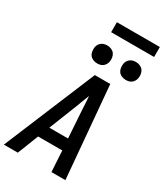

<svg xmlns="http://www.w3.org/2000/svg" viewBox="-272 -1232 1142 1335"><g transform="rotate(30 298.5 -565.0)"><path d="M-3 0 201 -490 303 -735H427L491 0H379L369 -168H175L109 0ZM362 -260 347 -490Q346 -515 344.5 -539.5Q343 -564 341 -589Q331 -564 321.5 -539.5Q312 -515 303 -490L212 -260ZM506 -813Q489 -813 473 -819.5Q457 -826 447.5 -838.5Q438 -851 435.5 -868Q433 -885 435 -902Q437 -914 443.5 -925Q450 -936 460 -943.5Q470 -951 482 -954Q494 -957 506 -957Q523 -957 538.5 -950.5Q554 -944 563.5 -931.5Q573 -919 576 -902Q579 -885 576 -868Q574 -856 567.5 -845Q561 -834 551.5 -826.5Q542 -819 530 -816Q518 -813 506 -813ZM276 -813Q259 -813 243 -819.5Q227 -826 217.5 -838.5Q208 -851 205.5 -868Q203 -885 205 -902Q207 -914 213.5 -925Q220 -936 230 -943.5Q240 -951 252 -954Q264 -957 276 -957Q293 -957 308.5 -950.5Q324 -944 333.5 -931.5Q343 -919 346 -902Q349 -885 346 -868Q344 -856 337.5 -845Q331 -834 321.5 -826.5Q312 -819 300 -816Q288 -813 276 -813ZM252 -1050V-1130H597V-1050Z"/></g></svg>

Font: Iosevka Semibold Extended
Style: Italic
Weight: 600
Width: 7
Italic angle: -9°
Monospace: yes
Designer: Belleve Invis
Foundry: Belleve Invis
Version: Version 32.5.0; ttfautohint (v1.8.4)